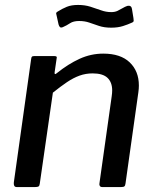

<svg xmlns="http://www.w3.org/2000/svg" viewBox="-20 -757 628 777"><path d="M48 0Q40 0 37.5 -5.5Q35 -11 36 -19L106 -518Q107 -526 109.5 -528Q112 -530 118 -530H201Q206 -530 208.5 -528Q211 -526 209 -519L201 -464Q200 -452 210 -461Q256 -498 302 -519Q348 -540 398 -540Q468 -540 505 -504.5Q542 -469 542 -411Q542 -405 541.5 -398Q541 -391 540 -384L488 -15Q487 -6 483.5 -3Q480 0 470 0H394Q386 0 383.5 -5.5Q381 -11 383 -19L432 -367Q433 -374 433.5 -380Q434 -386 434 -391Q434 -424 415 -442Q396 -460 355 -460Q327 -460 302 -451Q277 -442 251 -424.5Q225 -407 194 -382L141 -14Q140 -5 136 -2.5Q132 0 122 0H48ZM513 -665Q498 -658 477.5 -651.5Q457 -645 430 -645Q402 -645 381 -652Q360 -659 341.5 -665.5Q323 -672 300 -672Q277 -672 263.5 -663Q250 -654 234 -647Q226 -644 222.5 -647.5Q219 -651 217 -658L210 -690Q209 -696 207.5 -701Q206 -706 213 -710Q232 -722 250.5 -729.5Q269 -737 296 -737Q323 -737 345.5 -730Q368 -723 388.5 -715.5Q409 -708 430 -708Q445 -708 455.5 -713Q466 -718 476 -724Q486 -730 495 -733Q504 -735 508.5 -731.5Q513 -728 514 -721L520 -684Q521 -678 521 -673Q521 -668 513 -665Z"/></svg>

Font: Libre Franklin Medium
Style: Italic
Weight: 500
Italic angle: -8°
Designer: Pablo Impallari, Rodrigo Fuenzalida, Nhung Nguyen
Foundry: Impallari Type
Version: Version 3.000